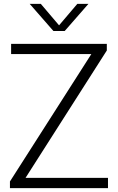

<svg xmlns="http://www.w3.org/2000/svg" viewBox="-20 -965 605 985"><path d="M31 0V-34L448.5 -687.5H37V-740H528V-706L111 -52.5H534V0ZM254 -806 132.5 -945H189.5L283 -835L376.5 -945H433.5L312 -806Z"/></svg>

Font: Encode Sans Lt
Style: Regular
Weight: 300
Designer: Multiple Designers
Foundry: Impallari Type
Version: Version 3.002; ttfautohint (v1.8.3) -l 8 -r 50 -G 200 -x 14 